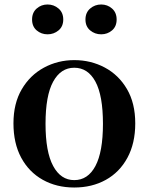

<svg xmlns="http://www.w3.org/2000/svg" viewBox="-20 -820 663 856"><path d="M311 16Q232 16 170.5 -18.5Q109 -53 74.5 -117Q40 -181 40 -270Q40 -359 77 -422Q114 -485 176 -518.5Q238 -552 311 -552Q385 -552 447 -519Q509 -486 546 -423Q583 -360 583 -270Q583 -181 548 -116.5Q513 -52 451.5 -18Q390 16 311 16ZM311 -17Q372 -17 405.5 -80Q439 -143 439 -268Q439 -394 405.5 -456Q372 -518 311 -518Q251 -518 217 -456Q183 -394 183 -268Q183 -143 217 -80Q251 -17 311 -17ZM192 -667Q164 -667 143.5 -684.5Q123 -702 123 -733Q123 -764 143.5 -782Q164 -800 192 -800Q220 -800 241 -782Q262 -764 262 -733Q262 -702 241 -684.5Q220 -667 192 -667ZM431 -667Q403 -667 382 -684.5Q361 -702 361 -733Q361 -764 382 -782Q403 -800 431 -800Q459 -800 479.5 -782Q500 -764 500 -733Q500 -702 479.5 -684.5Q459 -667 431 -667Z"/></svg>

Font: Noto Serif KR ExtraLight
Style: Bold
Weight: 700
Version: Version 2.002-H1;hotconv 1.1.0;makeotfexe 2.6.0